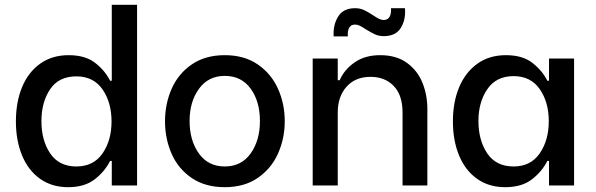

<svg xmlns="http://www.w3.org/2000/svg" viewBox="-20 -770 2476 797"><path d="M46 -266Q46 -346 71.5 -408Q97 -470 146.5 -505.5Q196 -541 265 -541Q334 -541 375 -509Q416 -477 437 -435H444V-750H549V0H444V-102H437Q415 -58 373 -25.5Q331 7 263 7Q195 7 146 -28Q97 -63 71.5 -125Q46 -187 46 -266ZM443 -266Q443 -345 405.5 -399Q368 -453 297 -453Q224 -453 188 -399.5Q152 -346 152 -267Q152 -187 188.5 -133Q225 -79 297 -79Q368 -79 405.5 -133Q443 -187 443 -266Z M665 -266Q665 -339 692.5 -401.5Q720 -464 776 -502.5Q832 -541 913 -541Q994 -541 1050 -502.5Q1106 -464 1134 -401.5Q1162 -339 1162 -267Q1162 -195 1134 -132.5Q1106 -70 1050 -31.5Q994 7 913 7Q832 7 776 -31Q720 -69 692.5 -131.5Q665 -194 665 -266ZM1059 -268Q1059 -349 1020.5 -402Q982 -455 913 -455Q845 -455 806 -401.5Q767 -348 767 -268Q767 -187 805.5 -133Q844 -79 913 -79Q982 -79 1020.5 -133Q1059 -187 1059 -268Z M1278 -527H1382V-437H1390Q1409 -481 1452 -511Q1495 -541 1558 -541Q1626 -541 1670 -508.5Q1714 -476 1734 -425.5Q1754 -375 1754 -318V0H1651V-303Q1651 -375 1614.5 -413Q1578 -451 1518 -451Q1455 -451 1418.5 -410Q1382 -369 1382 -303V0H1278ZM1454 -736Q1474 -736 1490.5 -728.5Q1507 -721 1528 -707Q1531 -705 1540.5 -699Q1550 -693 1558 -690Q1566 -687 1573 -687Q1590 -687 1597.5 -701Q1605 -715 1603 -736H1661Q1665 -689 1644 -654.5Q1623 -620 1573 -620Q1553 -620 1537.5 -627Q1522 -634 1499 -648Q1484 -658 1474 -663Q1464 -668 1454 -668Q1436 -668 1429 -654Q1422 -640 1424 -619H1365Q1362 -666 1383.5 -701Q1405 -736 1454 -736Z M1860 -266Q1860 -346 1886 -408Q1912 -470 1961.5 -505.5Q2011 -541 2080 -541Q2149 -541 2190 -509Q2231 -477 2252 -435H2259V-527H2363V0H2259V-102H2252Q2230 -58 2188 -25.5Q2146 7 2077 7Q2009 7 1960 -28Q1911 -63 1885.5 -125Q1860 -187 1860 -266ZM2258 -267Q2258 -346 2220.5 -400Q2183 -454 2112 -454Q2040 -454 2003 -400Q1966 -346 1966 -268Q1966 -188 2002.5 -133.5Q2039 -79 2112 -79Q2183 -79 2220.5 -133.5Q2258 -188 2258 -267Z"/></svg>

Font: Be Vietnam Medium
Style: Regular
Weight: 500
Designer: Gabriel Lam
Foundry: TypeRant
Version: Version 4.000